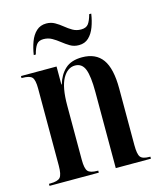

<svg xmlns="http://www.w3.org/2000/svg" viewBox="-112 -826 758 907"><g transform="rotate(-15 267.0 -372.5)"><path d="M17 0V-10H23Q60 -10 72 -23.5Q84 -37 84 -81V-458Q84 -500 72.5 -513Q61 -526 25 -526H21V-536H195V-448H197Q210 -493 239.5 -520Q269 -547 322 -547Q389 -547 421.5 -502Q454 -457 454 -359V-82Q454 -38 464.5 -24Q475 -10 509 -10H513V0H341V-372Q341 -450 327.5 -484Q314 -518 280 -518Q243 -518 219.5 -476Q196 -434 196 -345V-79Q196 -37 207.5 -23.5Q219 -10 255 -10H258V0ZM324 -606Q300 -606 281.5 -617Q263 -628 245.5 -642Q228 -656 209.5 -666.5Q191 -677 168 -677Q145 -677 134 -662Q123 -647 115 -616H105Q110 -650 121 -679.5Q132 -709 151.5 -727Q171 -745 200 -745Q223 -745 241.5 -734.5Q260 -724 277 -710Q294 -696 312 -685.5Q330 -675 353 -675Q378 -675 389 -690Q400 -705 408 -735H418Q413 -701 402 -671.5Q391 -642 372 -624Q353 -606 324 -606Z"/></g></svg>

Font: Noto Serif Display ExtraCondensed SemiBold
Style: Regular
Weight: 600
Width: 2
Designer: Monotype Design Team
Foundry: Monotype Imaging Inc.
Version: Version 2.009